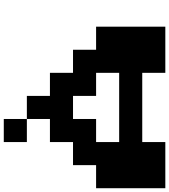

<svg xmlns="http://www.w3.org/2000/svg" viewBox="42 -1082 915 1040"><g transform="rotate(-90 500.0 -562.5)"><path d="M250 -937.5V-1000H312.5H375V-937.5V-875H437.5H500V-812.5V-750H562.5H625V-687.5V-625H687.5H750V-562.5V-500H812.5H875V-312.5V-125H750H625V-187.5V-250H437.5H250V-187.5V-125H125H0V-312.5V-500H62.5H125V-562.5V-625H187.5H250V-687.5V-750H312.5H375V-812.5V-875H312.5H250ZM500 -562.5V-625H437.5H375V-562.5V-500H312.5H250V-437.5V-375H437.5H625V-437.5V-500H562.5H500Z"/></g></svg>

Font: Press Start 2P
Style: Regular
Weight: 500
Monospace: yes
Version: Version 2.14